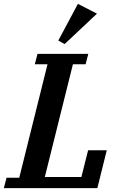

<svg xmlns="http://www.w3.org/2000/svg" viewBox="-50 -978 621 998"><path d="M-16 -54H50L197 -644H131L145 -698H409L395 -644H329L183 -58H373L408 -197H505L456 0H-30ZM253 -767 355 -958 454 -907 286 -749Z"/></svg>

Font: IBM Plex Serif SemiBold
Style: Italic
Weight: 600
Italic angle: -14°
Designer: Mike Abbink, Paul van der Laan, Pieter van Rosmalen
Foundry: Bold Monday
Version: Version 2.5